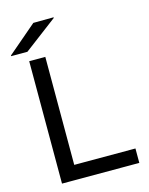

<svg xmlns="http://www.w3.org/2000/svg" viewBox="-151 -1022 857 1106"><g transform="rotate(-15 277.5 -469.0)"><path d="M174 -730V-86H539V0H78V-730ZM-15 -785V-789L158 -937L279 -938V-934L82 -785Z"/></g></svg>

Font: Nacelle
Style: Regular
Weight: 400
Designer: Sora Sagano
Foundry: Sora Sagano
Version: Version 1.000;FEAKit 1.0